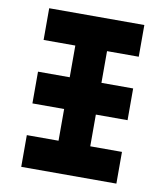

<svg xmlns="http://www.w3.org/2000/svg" viewBox="-78 -749 704 815"><g transform="rotate(10 273.5 -342.0)"><path d="M205.1 -546.9H68.4V-683.6H478.5V-546.9H341.8V-410.2H478.5V-273.4H341.8V-136.7H478.5V0H68.4V-136.7H205.1V-273.4H68.4V-410.2H205.1Z"/></g></svg>

Font: DatCub
Style: Bold
Weight: 700
Designer: GGBot
Version: 1.00